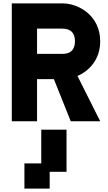

<svg xmlns="http://www.w3.org/2000/svg" viewBox="-20 -720 640 1140"><path d="M200 -250H300L400 0H575L440 -269C512 -300 575 -369 575 -475C575 -625 450 -700 350 -700H50V0H200ZM125 400H275V300H375V50H225V250H125ZM200 -400V-550H350C400 -550 425 -525 425 -475C425 -425 400 -400 350 -400Z"/></svg>

Font: LS-VG5000 Bold
Style: Regular
Weight: 400
Designer: Justin Bihan, 2021
Foundry: Justin Bihan, 2021
Version: Version 1.000;Glyphs 3.1.2 (3151)